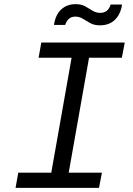

<svg xmlns="http://www.w3.org/2000/svg" viewBox="-20 -905 640 925"><path d="M55 0 68 -73H227L325 -627H166L179 -700H581L567 -627H409L311 -73H471L457 0ZM462 -783Q434 -783 415 -793.5Q396 -804 379.5 -814.5Q363 -825 343 -825Q307 -825 294 -785H240Q247 -833 274.5 -859Q302 -885 344 -885Q372 -885 390.5 -874.5Q409 -864 426 -853.5Q443 -843 463 -843Q501 -843 513 -883H568Q561 -836 533.5 -809.5Q506 -783 462 -783Z"/></svg>

Font: DM Mono
Style: Italic
Weight: 400
Italic angle: -10°
Designer: Colophon Foundry
Foundry: Colophon Foundry
Version: Version 1.000; ttfautohint (v1.8.2.53-6de2)